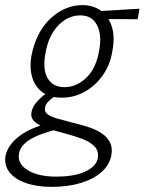

<svg xmlns="http://www.w3.org/2000/svg" viewBox="-76 -440 564 749"><path d="M125 289Q67 289 23.5 273.5Q-20 258 -40.5 230Q-61 202 -54 166Q-45 125 0 90.5Q45 56 131 36L143 66Q80 81 43 103Q6 125 -1 155Q-11 196 30 222.5Q71 249 143 249Q213 249 255 230Q297 211 305 180Q311 150 293 131.5Q275 113 244 101.5Q213 90 179 81Q152 74 127.5 66.5Q103 59 83 50Q63 41 53 28Q43 15 47 -3Q51 -22 63 -37Q75 -52 90 -64.5Q105 -77 119 -86L152 -72Q144 -69 132.5 -61Q121 -53 111.5 -43Q102 -33 100 -21Q96 -4 110 6Q124 16 150.5 23.5Q177 31 209 39Q239 46 268.5 55.5Q298 65 320 79.5Q342 94 353 115.5Q364 137 358 168Q350 205 319 232Q288 259 238.5 274Q189 289 125 289ZM164 -59Q116 -59 87 -82Q58 -105 48 -144.5Q38 -184 49 -234Q63 -294 92.5 -335Q122 -376 162 -398Q202 -420 245 -420Q288 -420 318 -398Q348 -376 360.5 -335.5Q373 -295 362 -239Q354 -189 326.5 -148.5Q299 -108 257 -83.5Q215 -59 164 -59ZM175 -100Q223 -100 261.5 -137.5Q300 -175 311 -244Q322 -304 302.5 -342Q283 -380 237 -380Q189 -380 151.5 -341Q114 -302 102 -236Q89 -171 109.5 -135.5Q130 -100 175 -100ZM461 -365 311 -366 301 -396 468 -406Z"/></svg>

Font: Ysabeau Office Light
Style: Italic
Weight: 300
Italic angle: -12°
Designer: Christian Thalmann (Catharsis Fonts)
Version: Version 2.001;gftools[0.9.30]; featfreeze: tnum,lnum,ss02